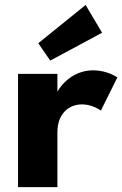

<svg xmlns="http://www.w3.org/2000/svg" viewBox="-20 -769 502 789"><path d="M54.1 0H215.9V-226.8C215.9 -298.6 260.5 -340 316.4 -340C344.5 -340 372.7 -330 394.5 -314.5L462.3 -450.9C436.8 -467.7 400 -480 363.2 -480C305.5 -480 250.9 -450.5 215.9 -392.7V-465.5H54.1ZM186.4 -520 399.5 -634.5 331.8 -748.6 137.3 -591.4Z"/></svg>

Font: Spartan MB ExtBd
Style: Regular
Weight: 800
Designer: Matt Bailey, Mirko Velimirovic
Foundry: Matt Bailey
Version: Version 1.005